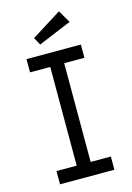

<svg xmlns="http://www.w3.org/2000/svg" viewBox="-134 -971 712 1037"><g transform="rotate(-15 222.0 -452.0)"><path d="M68 0V-74H181V-626H68V-700H372V-626H259V-74H372V0ZM160 -757 137 -799 304 -904 345 -834Z"/></g></svg>

Font: Our Lexend Light
Style: Regular
Weight: 300
Designer: Bonnie Shaver-Troup, Thomas Jockin
Foundry: Lexend
Version: Version 1.007